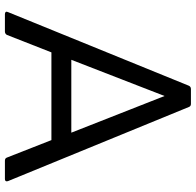

<svg xmlns="http://www.w3.org/2000/svg" viewBox="-28 -764 816 801"><g transform="rotate(90 380.5 -363.0)"><path d="M30 12 337 -742Q341 -751 351 -751H413Q423 -751 426 -742L735 12Q736 14 736 17Q736 25 726 25H650Q640 25 637 17L564 -169H198L125 17Q120 25 111 25H38Q32 25 29.5 21.5Q27 18 30 12ZM380 -641 229 -252H533Z"/></g></svg>

Font: LINE Seed JP_TTF Regular
Style: Regular
Weight: 400
Designer: LINE & Fontrix & Fontworks
Version: Version 1.002